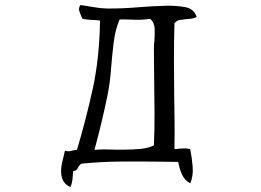

<svg xmlns="http://www.w3.org/2000/svg" viewBox="-20 -690 1040 766"><path d="M765 -622Q752 -616 740 -615Q728 -614 717 -613Q706 -612 695.5 -610Q685 -608 676 -597Q674 -527 674 -455Q674 -383 675 -311Q676 -257 676.5 -202.5Q677 -148 676 -95Q681 -95 686 -95.5Q691 -96 695 -97Q707 -98 717 -98Q727 -98 739 -95Q745 -65 748.5 -26.5Q752 12 739 41Q717 30 706.5 7Q696 -16 691 -44Q674 -44 656.5 -44.5Q639 -45 621 -45Q543 -46 464 -45.5Q385 -45 305 -37Q295 -31 290.5 -20Q286 -9 272 -7Q271 10 269 26.5Q267 43 261 56Q242 48 233.5 33.5Q225 19 224 0Q223 -19 227.5 -40Q232 -61 237 -80Q238 -86 239 -89Q249 -86 255 -86.5Q261 -87 268 -89Q272 -90 276.5 -91Q281 -92 287 -92Q322 -209 349.5 -333.5Q377 -458 379 -608Q366 -610 346 -610.5Q326 -611 309 -615Q308 -618 305 -624Q299 -637 296 -647.5Q293 -658 301 -670Q322 -667 354.5 -661.5Q387 -656 415 -656Q472 -656 531 -661Q590 -666 642 -667Q684 -668 719 -661.5Q754 -655 765 -622ZM594 -110Q597 -174 596.5 -241.5Q596 -309 595 -374Q595 -406 594.5 -437Q594 -468 594 -497Q594 -505 594.5 -512.5Q595 -520 596 -529Q598 -553 597 -576.5Q596 -600 579 -615Q554 -611 534 -611Q514 -611 496 -612Q486 -612 476.5 -612.5Q467 -613 457 -612Q440 -572 433.5 -520.5Q427 -469 423 -414.5Q419 -360 409 -310Q397 -252 384 -198Q371 -144 357 -92Q377 -94 398.5 -94Q420 -94 441 -93Q450 -93 458.5 -93Q467 -93 476 -93Q510 -93 541 -96Q572 -99 594 -110Z"/></svg>

Font: Yuji Syuku
Style: Regular
Weight: 400
Designer: Kataoka Yuji
Foundry: Kinuta Font Factory
Version: Version 3.002